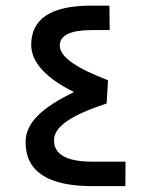

<svg xmlns="http://www.w3.org/2000/svg" viewBox="-20 -652 512 670"><path d="M69.3 -157.7V-155.8C69.3 -53.7 147 -2.4 302.7 -2.4H417.5L418 -87.9H302.7C213.4 -87.9 168.9 -112.3 168.5 -161.6V-162.6C168.5 -210 227.1 -249.5 352.1 -291L356.9 -372.1C244.6 -414.6 188.5 -454.6 188.5 -492.7C188.5 -528.3 224.6 -546.4 296.4 -546.9L362.8 -547.4L361.8 -632.3H294.9C157.7 -631.8 88.9 -585.9 88.9 -495.6C88.9 -435.5 138.7 -380.4 238.3 -330.6C125 -276.4 69.8 -222.2 69.3 -157.7Z"/></svg>

Font: Shabnam
Style: Regular
Weight: 400
Foundry: DejaVu fonts team - Redesigned by Saber Rastikerdar - Based on Vazir font
Version: Version 5.0.1